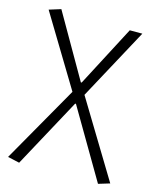

<svg xmlns="http://www.w3.org/2000/svg" viewBox="-114 -625 742 915"><g transform="rotate(15 257.0 -167.5)"><path d="M69 212 254 -129H258L458 212L514 195L286 -181L477 -534H415L258 -234H254L74 -547L16 -529L227 -180L11 199Z"/></g></svg>

Font: Noto Sans SC Light
Style: Regular
Weight: 300
Designer: Ryoko NISHIZUKA 西塚涼子 (kana, bopomofo & ideographs); Paul D. Hunt (Latin, Greek & Cyrillic); Sandoll Communications 산돌커뮤니
Foundry: Adobe
Version: Version 2.004;hotconv 1.0.118;makeotfexe 2.5.65603